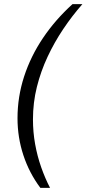

<svg xmlns="http://www.w3.org/2000/svg" viewBox="-20 -755 420 932"><path d="M176 157Q122 85 93.5 -1.5Q65 -88 65 -181Q65 -285 97 -383.5Q129 -482 189 -571Q249 -660 332 -735H380Q330 -678 287 -614Q244 -550 211 -479.5Q178 -409 159 -333Q140 -257 140 -175Q140 -114 150.5 -55.5Q161 3 180 57Q199 111 223 157Z"/></svg>

Font: Archivo SemiBold Light
Style: Italic
Weight: 300
Italic angle: -10°
Version: Version 2.001